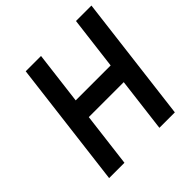

<svg xmlns="http://www.w3.org/2000/svg" viewBox="-180 -839 975 975"><g transform="rotate(-45 308.0 -351.5)"><path d="M421 -10H532L616 -693H505L470 -409H219L254 -693H144L60 -10H170L206 -302H457Z"/></g></svg>

Font: Bluebird
Style: LiObl
Weight: 300
Designer: Jasper
Foundry: Cannot Into Space Fonts
Version: Version 0.98